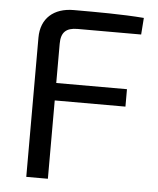

<svg xmlns="http://www.w3.org/2000/svg" viewBox="-51 -735 641 779"><g transform="rotate(5 269.5 -345.5)"><path d="M499 -616 504 -684C415 -691 314 -691 218 -691C137 -691 85 -646 85 -567V0H173V-319H461V-390H173V-550C173 -596 193 -616 240 -616Z"/></g></svg>

Font: SnT
Style: Regular
Weight: 400
Designer: Natanael Gama
Version: Version 1.001;PS 001.001;hotconv 1.0.70;makeotf.lib2.5.58329